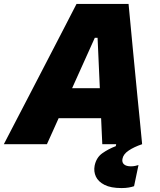

<svg xmlns="http://www.w3.org/2000/svg" viewBox="-56 -733 814 976"><path d="M-36.5 0Q-6 -58.5 26.8 -122Q59.5 -185.5 90 -243.5L216.5 -487.5Q249 -550.5 276.8 -604Q304.5 -657.5 333 -713H597.5Q602.5 -657.5 607.8 -605Q613 -552.5 619 -487L643 -239Q649 -182 655 -119.2Q661 -56.5 666.5 0H464Q462.5 -32 461 -65.5Q459.5 -99 458 -132H242Q227 -98.5 212 -65.2Q197 -32 182.5 0ZM426 -541 310.5 -284.5H451.5L440 -541ZM562 223Q507.5 223 475.5 206.8Q443.5 190.5 431.5 164.8Q419.5 139 425 109.5Q433.5 67.5 464.5 45.8Q495.5 24 532.5 10L540 -25.5L636.5 -37.5L666.5 0Q625 14 597.8 32.5Q570.5 51 566.5 74.5Q563 92.5 574.5 102.5Q586 112.5 609.5 112.5Q621.5 112.5 631.8 110.2Q642 108 648 106L625.5 213.5Q614 217.5 598.5 220.2Q583 223 562 223Z"/></svg>

Font: Commissioner ExtraBold
Style: Italic
Weight: 800
Italic angle: -12°
Designer: Kostas Bartsokas
Foundry: Kostas Bartsokas
Version: Version 1.000; ttfautohint (v1.8.3)